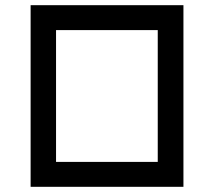

<svg xmlns="http://www.w3.org/2000/svg" viewBox="-20 -705 829 740"><path d="M687 -685H98V15H687ZM196 -81V-589H588V-81Z"/></svg>

Font: コーポレート・ロゴ ver3 Medium
Style: Regular
Weight: 500
Designer: [KANA_main] LOGOTYPE.JP [Source Han Sans] Ryoko NISHIZUKA 西塚涼子 (kana, bopomofo & ideographs); Paul D. Hunt (Latin, Greek
Version: Version 12.001;FEAKit 1.0